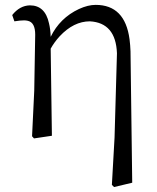

<svg xmlns="http://www.w3.org/2000/svg" viewBox="-20 -548 634 775"><path d="M506.8 -340.8 513.7 189.5 440.4 207 431.6 198.2 442.4 6.8 452.1 -333Q447.3 -456.1 342.8 -461.9Q277.3 -461.9 220.7 -401.4Q199.2 -377.9 184.6 -351.6L189.5 0L117.2 10.7L109.4 2L118.2 -181.6L122.1 -408.2Q122.1 -457 92.8 -463.9Q85 -465.8 77.1 -465.8Q62.5 -465.8 38.1 -461.9L29.3 -487.3Q59.6 -525.4 100.6 -526.4Q162.1 -526.4 177.7 -454.1Q183.6 -430.7 184.6 -399.4Q221.7 -475.6 298.8 -511.7Q335 -528.3 366.2 -528.3Q484.4 -528.3 502.9 -389.6Q505.9 -366.2 506.8 -340.8Z"/></svg>

Font: GenYoMin JP Regular
Style: Regular
Weight: 400
Version: Version 1.001;PS 1;hotconv 16.6.51;makeotf.lib2.5.65220 DEVE